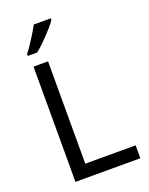

<svg xmlns="http://www.w3.org/2000/svg" viewBox="-171 -1031 867 1118"><g transform="rotate(-20 262.0 -472.0)"><path d="M97 0V-714H187V-80H499V0ZM288 -934Q279 -920 262 -900Q245 -880 224.5 -858.5Q204 -837 183.5 -817.5Q163 -798 145 -784H87V-796Q102 -815 119.5 -841Q137 -867 154 -894.5Q171 -922 182 -944H288Z"/></g></svg>

Font: Noto Sans Gujarati
Style: Regular
Weight: 400
Designer: Jelle Bosma - Monotype Design Team, Universal Thirst
Foundry: Monotype Imaging Inc.
Version: Version 2.102